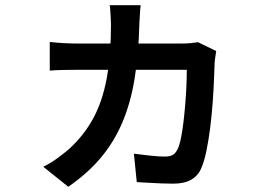

<svg xmlns="http://www.w3.org/2000/svg" viewBox="-20 -645 1040 737"><path d="M520 -625Q518 -611 517 -590Q516 -569 515 -555Q512 -436 496.5 -342Q481 -248 449 -173.5Q417 -99 366.5 -39Q316 21 242 72L146 -5Q172 -17 200 -37.5Q228 -58 245 -73Q302 -125 337.5 -190Q373 -255 389.5 -343.5Q406 -432 406 -552Q406 -561 405 -575Q404 -589 403.5 -602.5Q403 -616 401 -625ZM810 -449Q808 -439 806.5 -427Q805 -415 804 -407Q803 -382 801.5 -341.5Q800 -301 796.5 -253Q793 -205 787 -156.5Q781 -108 772.5 -66.5Q764 -25 752 2Q740 30 713.5 45Q687 60 644 60Q623 60 598 59Q573 58 549 56.5Q525 55 505 54L494 -55Q524 -51 557.5 -47.5Q591 -44 613 -44Q633 -44 643.5 -50.5Q654 -57 661 -71Q669 -87 674.5 -114Q680 -141 684 -174.5Q688 -208 691 -244Q694 -280 695.5 -314.5Q697 -349 697 -377H273Q251 -377 223.5 -376.5Q196 -376 171 -374V-484Q196 -481 223 -479.5Q250 -478 273 -478H682Q698 -478 712.5 -479.5Q727 -481 740 -483Z"/></svg>

Font: Noto Sans JP SemiBold
Style: Regular
Weight: 600
Designer: Ryoko NISHIZUKA  (kana, bopomofo & ideographs); Paul D. Hunt (Latin, Greek & Cyrillic); Sandoll Communications , Soo-you
Foundry: Adobe
Version: Version 2.004-H2;hotconv 1.0.118;makeotfexe 2.5.65603